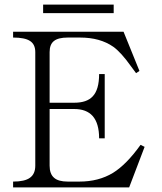

<svg xmlns="http://www.w3.org/2000/svg" viewBox="-20 -816 707 837"><path d="M168 -795.9V-758.8H475.6V-795.9ZM37.1 1H543L610.4 -175.8L592.8 -184.6Q531.2 -98.6 472.7 -62.5Q410.2 -24.4 326.2 -24.4H275.4Q234.4 -24.4 215.8 -41Q196.3 -57.6 196.3 -93.8V-340.8H303.7Q356.4 -340.8 383.8 -310.5Q412.1 -278.3 412.1 -212.9H436.5V-493.2H412.1Q412.1 -424.8 383.8 -395.5Q358.4 -368.2 303.7 -368.2H196.3V-588.9Q196.3 -623 215.8 -637.7Q234.4 -652.3 275.4 -652.3H329.1Q416 -652.3 473.6 -612.3Q507.8 -587.9 550.8 -527.3L573.2 -497.1L587.9 -506.8L518.6 -677.7H37.1V-652.3Q87.9 -652.3 110.4 -637.7Q133.8 -623 133.8 -588.9V-93.8Q133.8 -57.6 110.4 -41Q87.9 -24.4 37.1 -24.4Z"/></svg>

Font: Batang
Style: Regular
Weight: 400
Version: Version 2.21